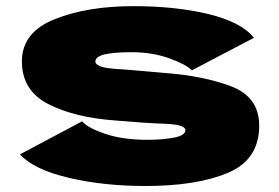

<svg xmlns="http://www.w3.org/2000/svg" viewBox="-20 -616 930 640"><path d="M464.5 4Q636 4 740 -40Q844 -84 844 -197Q844 -293 750 -328.5Q656 -364 521 -373.5Q429.5 -382 363.8 -386.5Q298 -391 298 -411Q298 -427 328 -434.5Q358 -442 419 -442Q487 -442 543.2 -422Q599.5 -402 619.5 -381.5L826.5 -490Q785.5 -542 676 -568.8Q566.5 -595.5 423.5 -595.5Q271.5 -595.5 162.2 -552Q53 -508.5 53 -411.5Q53 -314.5 140.2 -269.5Q227.5 -224.5 363 -214.5Q459 -206 528.5 -203.5Q598 -201 598 -182Q598 -165 561.2 -157.5Q524.5 -150 470.5 -150Q390 -150 331.8 -169.5Q273.5 -189 253.5 -211.5L46.5 -101.5Q92 -51 208.8 -23.5Q325.5 4 464.5 4Z"/></svg>

Font: Anybody Expanded Black
Style: Regular
Weight: 900
Width: 7
Designer: Tyler Finck
Foundry: Etcetera Type Company
Version: Version 1.113;gftools[0.9.25]